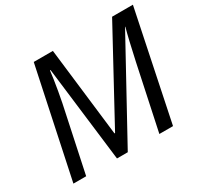

<svg xmlns="http://www.w3.org/2000/svg" viewBox="-149 -904 1143 1095"><g transform="rotate(-30 422.0 -357.0)"><path d="M40 0 191 -714H317L386 -131H390L707 -714H844L696 0H606L696 -424Q710 -489 722.5 -542Q735 -595 744 -627H742L398 0H327L251 -626H247Q245 -606 240 -572.5Q235 -539 228.5 -501.5Q222 -464 215 -429L124 0Z"/></g></svg>

Font: Noto Sans
Style: Italic
Weight: 400
Italic angle: -12°
Designer: Monotype Design Team
Foundry: Monotype Imaging Inc.
Version: Version 2.013; ttfautohint (v1.8.4.7-5d5b)